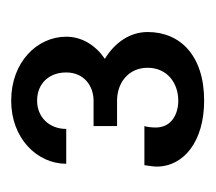

<svg xmlns="http://www.w3.org/2000/svg" viewBox="-41 -753 382 340"><g transform="rotate(-90 150.0 -583.0)"><path d="M27.5 -518.3C26.7 -512.5 25 -502.5 25 -496.7C25 -448.3 70 -412.5 141.7 -412.5C221.7 -412.5 263.3 -455 263.3 -512.5C263.3 -545 243.3 -571.7 215.8 -588.3C239.2 -604.2 255 -628.3 255 -656.7C255 -708.3 210 -754.2 141.7 -754.2C75 -754.2 30 -708.3 30 -656.7H91.7C91.7 -687.5 113.3 -708.3 141.7 -708.3C171.7 -708.3 191.7 -687.5 191.7 -656.7C191.7 -625 167.5 -608.3 141.7 -608.3H96.7V-566.7H141.7C173.3 -566.7 200 -546.7 200 -512.5C200 -478.3 173.3 -458.3 141.7 -458.3C118.3 -458.3 94.2 -470 94.2 -498.3C94.2 -504.2 95 -513.3 96.7 -518.3Z"/></g></svg>

Font: BoonHome
Style: Bold
Weight: 700
Designer: Sungsit Sawaiwan
Foundry: Sungsit Sawaiwan
Version: Version 0.2